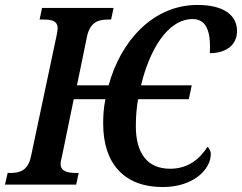

<svg xmlns="http://www.w3.org/2000/svg" viewBox="-40 -746 978 776"><path d="M617 10C744 10 812 -63 812 -123C812 -136 805 -147 799 -153C770 -108 724 -64 648 -64C555 -64 509 -127 509 -236C509 -274 512 -310 518 -345H723L735 -401H530C563 -539 635 -669 739 -669C803 -669 812 -600 808 -531C872 -531 918 -563 918 -620C918 -685 864 -726 758 -726C579 -726 448 -581 399 -401H271L312 -600C325 -658 359 -667 398 -667H409L419 -714H130L120 -667H132C166 -667 193 -664 193 -631C193 -625 191 -614 188 -599L85 -113C73 -56 39 -47 2 -47H-9L-20 0H268L278 -47H267C230 -47 205 -55 205 -83C205 -92 207 -100 210 -112L258 -345H386C378 -306 377 -272 377 -246C377 -83 464 10 617 10Z"/></svg>

Font: Noto Serif Condensed SemiBold
Style: Italic
Weight: 600
Width: 3
Italic angle: -12°
Designer: Monotype Design Team
Foundry: Monotype Imaging Inc.
Version: Version 2.014